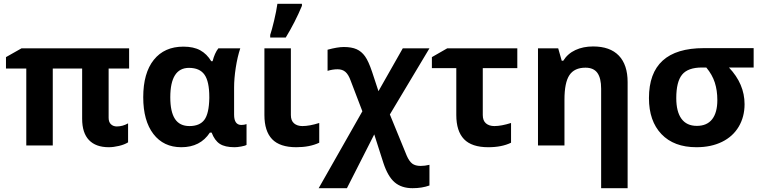

<svg xmlns="http://www.w3.org/2000/svg" viewBox="-20 -759 3972 1002"><path d="M589.4 -99.1Q620.1 -99.1 648.4 -115.2V-16.1Q629.9 -4.4 601.1 2.4Q572.3 9.3 547.9 9.3Q480 9.3 444.3 -28.1Q408.7 -65.4 408.7 -139.2V-401.4H255.4V0H117.2V-401.4H11.2V-460.9L92.3 -506.8H653.8V-401.4H546.9V-144.5Q546.9 -121.6 559.1 -110.4Q571.3 -99.1 589.4 -99.1Z M968.8 -101.1Q1022 -101.1 1046.4 -133.5Q1070.8 -166 1072.3 -247.1V-252.4Q1072.3 -334 1047.1 -369.4Q1022 -404.8 966.3 -404.8Q868.7 -404.8 868.7 -251Q868.7 -175.8 893.1 -138.4Q917.5 -101.1 968.8 -101.1ZM926.3 9.3Q833.5 9.3 780.5 -59.8Q727.5 -128.9 727.5 -251.5Q727.5 -377.9 782.7 -446.8Q837.9 -515.6 937 -515.6Q990.2 -515.6 1024.9 -496.6Q1059.6 -477.5 1082.5 -439.5H1089.4Q1100.1 -481.9 1119.6 -506.8H1233.9Q1219.2 -462.9 1210.4 -406Q1201.7 -349.1 1201.7 -302.2V-160.6Q1201.7 -106.9 1239.7 -106.9Q1254.4 -106.9 1266.6 -111.3V-2.9Q1259.3 2 1238.5 5.6Q1217.8 9.3 1204.6 9.3Q1153.8 9.3 1127 -8.3Q1100.1 -25.9 1084.5 -66.9H1075.2Q1025.4 9.3 926.3 9.3Z M1498 -506.8V-158.7Q1498 -129.4 1514.6 -115.2Q1531.2 -101.1 1558.1 -101.1Q1595.2 -101.1 1646 -117.2V-14.2Q1596.2 9.3 1526.4 9.3Q1440.4 9.3 1400.1 -32.7Q1359.9 -74.7 1359.9 -158.7V-506.8ZM1390.1 -576.7Q1398.4 -601.1 1410.4 -651.1Q1422.4 -701.2 1427.7 -739.3H1555.7V-728.5Q1520.5 -644 1471.2 -563H1390.1Z M1774.4 -513.7Q1814.9 -513.7 1840.8 -502.2Q1866.7 -490.7 1885 -465.1Q1903.3 -439.5 1921.9 -383.8L1955.1 -283.2L2082 -506.8H2221.2L2014.6 -161.6L2103 54.2Q2115.7 83 2131.6 95Q2147.5 106.9 2175.3 106.9Q2197.3 106.9 2221.2 101.1V209Q2182.6 223.1 2132.8 223.1Q2075.7 223.1 2039.8 192.6Q2003.9 162.1 1980.5 90.3L1933.1 -57.6L1790.5 223.1H1643.1L1871.1 -178.2L1810.1 -337.9Q1798.8 -369.6 1783 -383.5Q1767.1 -397.5 1741.7 -397.5Q1716.3 -397.5 1689.5 -389.2V-499.5Q1741.2 -513.7 1774.4 -513.7Z M2499.5 -403.3V-158.7Q2499.5 -129.4 2516.1 -115.2Q2532.7 -101.1 2560.1 -101.1Q2596.2 -101.1 2647 -117.2V-14.2Q2598.6 9.3 2528.3 9.3Q2441.9 9.3 2401.6 -32.7Q2361.3 -74.7 2361.3 -158.7V-403.3H2233.9V-460.9L2314 -506.8H2679.7V-403.3Z M3255.4 223.1H3117.2V-295.9Q3117.2 -351.1 3097.7 -378.4Q3078.1 -405.8 3035.6 -405.8Q2977.5 -405.8 2951.7 -366.9Q2925.8 -328.1 2925.8 -238.8V0H2787.6V-506.8H2893.1L2911.6 -441.9H2919.4Q2942.4 -479 2982.9 -497.8Q3023.4 -516.6 3075.2 -516.6Q3163.6 -516.6 3209.5 -468.8Q3255.4 -420.9 3255.4 -330.6Z M3865.7 -215.3Q3865.7 -149.4 3835.2 -97.9Q3804.7 -46.4 3747.8 -18.6Q3690.9 9.3 3614.7 9.3Q3497.1 9.3 3431.9 -59.1Q3366.7 -127.4 3366.7 -247.1Q3366.7 -507.8 3652.8 -507.8H3913.1V-406.7H3784.2Q3865.7 -320.8 3865.7 -215.3ZM3509.3 -247.1Q3509.3 -176.3 3536.4 -139.2Q3563.5 -102.1 3616.7 -102.1Q3669.4 -102.1 3696.5 -136.7Q3723.6 -171.4 3723.6 -236.8Q3723.6 -287.1 3710.4 -328.1Q3697.3 -369.1 3666 -406.7H3643.6Q3570.3 -406.7 3539.8 -369.6Q3509.3 -332.5 3509.3 -247.1Z"/></svg>

Font: Bpm'online Open Sans
Style: Bold
Weight: 700
Foundry: Ascender Corporation
Version: Version 1.10